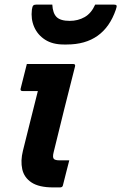

<svg xmlns="http://www.w3.org/2000/svg" viewBox="-20 -817 529 837"><path d="M97 -538H299Q310 -538 307 -527Q283 -434 260 -341Q237 -248 214 -154Q208 -131 215 -124Q221 -118 240 -118H282Q275 -92 268 -63.5Q261 -35 254 -8Q252 0 241 0H212Q150 0 117.5 -21.5Q85 -43 77 -79.5Q69 -116 80 -160Q96 -225 112.5 -290.5Q129 -356 145 -420H79Q67 -420 70 -431Q77 -457 83.5 -484.5Q90 -512 97 -538ZM284 -726Q320 -726 349 -742.5Q378 -759 395 -797H476Q486 -797 488 -793Q490 -789 485 -775Q433 -623 271 -623H258Q209 -623 176.5 -644Q144 -665 129 -699.5Q114 -734 119 -775Q121 -789 125 -793Q129 -797 139 -797H208Q210 -759 227 -742.5Q244 -726 284 -726Z"/></svg>

Font: Recursive Sn Lnr St
Style: Bold Italic
Weight: 700
Italic angle: -15°
Version: Version 1.079;hotconv 1.0.112;makeotfexe 2.5.65598; ttfautoh